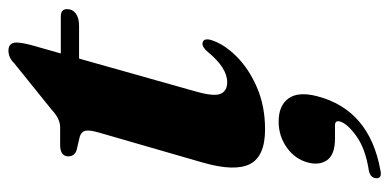

<svg xmlns="http://www.w3.org/2000/svg" viewBox="-242 -362 876 431"><g transform="rotate(-90 195.5 -146.0)"><path d="M104.5 -404.5 74.5 -411.5Q60.5 -416.5 60.5 -430Q60.5 -448.5 86.5 -448.5H125.5Q145 -448.5 164.5 -467L270 -552Q282 -564.5 298 -564.5Q316 -564.5 316 -546.5Q316 -535.5 310.5 -514L291.5 -447H375Q391 -447 391 -433Q391 -420.5 381 -413.2Q371 -406 354 -406H280L206 -143.5Q194.5 -103 201 -88.2Q207.5 -73.5 227 -73.5Q259 -73.5 294.5 -116.5Q305 -129 313 -129Q326.5 -128.5 322 -110.5Q313 -81 285.2 -53Q257.5 -25 215.5 -6.8Q173.5 11.5 121 11.5Q60.5 11.5 43.2 -22.5Q26 -56.5 46.5 -128L113.5 -360Q120 -382 118 -391.5Q116 -401 104.5 -404.5ZM101 168.5Q64.5 168.5 52.2 151Q40 133.5 46.5 108.5Q54 79 80 60.5Q106 42 138.5 42Q174.5 42 190.5 64Q206.5 86 195.5 128.5Q165 246 29 270.5Q10.5 274.5 11.5 261Q12 248 28.5 244.5Q77.5 237 106 216.5Q134.5 196 139 179Q141.5 168.5 130 168.5Z"/></g></svg>

Font: Fraunces 72pt S000
Style: Bold Italic
Weight: 700
Italic angle: -16°
Version: Version 1.000; ttfautohint (v1.8.3)